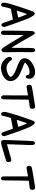

<svg xmlns="http://www.w3.org/2000/svg" viewBox="1746 -2609 816 4348"><g transform="rotate(90 2154.0 -435.0)"><path d="M41 -126Q43 -189 123 -435Q154 -531 196 -649.5Q238 -768 244 -781Q253 -798 265 -806Q278 -814 288 -814Q305 -814 325 -791Q357 -754 388 -686.5Q419 -619 472 -473Q509 -371 529 -310Q556 -228 571 -188Q588 -144 589 -135Q590 -130 590 -121Q590 -95 575.5 -76.5Q561 -58 542 -58Q525 -58 511 -78Q496 -99 447 -251Q425 -320 421 -320Q410 -320 301 -297Q192 -274 184 -274H183Q180 -275 178 -270.5Q176 -266 171 -252Q148 -178 133 -99Q124 -52 87 -52Q72 -52 62 -62Q41 -80 41 -120ZM220 -408Q220 -406 232 -408Q248 -411 312.5 -424.5Q377 -438 379 -439Q381 -441 354.5 -510Q328 -579 312 -615Q301 -638 300 -638Q298 -638 289 -614Q220 -411 220 -408Z M762 -78Q747 -48 723 -48Q693 -48 679 -81Q674 -93 674 -173Q674 -186 674.5 -233.5Q675 -281 675 -317Q676 -756 691 -787Q704 -813 728 -813Q742 -813 752.5 -802Q763 -791 781 -760Q852 -631 919 -519Q1053 -293 1062 -288L1063 -315Q1063 -342 1063.5 -390Q1064 -438 1064 -493Q1064 -668 1066.5 -724.5Q1069 -781 1077 -797Q1084 -809 1094 -817Q1103 -823 1114 -823Q1132 -823 1144 -809Q1147 -806 1155 -790Q1162 -776 1162 -742Q1162 -730 1161.5 -710Q1161 -690 1160.5 -653.5Q1160 -617 1160 -584Q1159 -544 1159 -466Q1159 -409 1161 -277Q1163 -169 1163 -159Q1163 -118 1160.5 -104.5Q1158 -91 1150 -80Q1135 -60 1117 -60Q1091 -60 1066 -93Q1041 -125 959 -256.5Q877 -388 796 -528L774 -563V-551Q774 -539 773.5 -516.5Q773 -494 773 -466Q773 -438 772.5 -401Q772 -364 772 -328L770 -95Z M1463 -558Q1498 -543 1566 -516Q1660 -478 1707 -447Q1754 -416 1783 -371Q1817 -319 1817 -265Q1817 -201 1768 -149Q1734 -112 1684 -89Q1653 -74 1611.5 -63Q1570 -52 1548 -52Q1537 -52 1535 -49Q1534 -47 1522 -47Q1491 -47 1461 -55Q1390 -72 1325 -134Q1303 -156 1285.5 -187.5Q1268 -219 1268 -239Q1268 -263 1281.5 -281Q1295 -299 1313 -299Q1317 -299 1323 -297Q1333 -293 1338.5 -288Q1344 -283 1358 -264Q1403 -200 1475 -178Q1488 -174 1511 -174Q1590 -174 1663 -212Q1685 -223 1703 -240.5Q1721 -258 1721 -267Q1721 -286 1691.5 -313.5Q1662 -341 1623 -361Q1609 -368 1531 -400Q1453 -432 1449 -432Q1443 -432 1401.5 -453Q1360 -474 1350 -483Q1316 -509 1305 -548Q1300 -563 1300 -581V-594Q1302 -634 1319 -663Q1336 -692 1379 -731Q1411 -760 1470 -787Q1529 -814 1575 -820Q1581 -821 1598 -821Q1644 -821 1665 -815Q1727 -798 1753 -747Q1762 -728 1762 -691Q1762 -653 1755 -638Q1742 -610 1717 -610Q1686 -610 1675 -663Q1673 -677 1670.5 -680.5Q1668 -684 1657 -689Q1644 -696 1609 -696Q1575 -696 1550 -688Q1509 -676 1470 -654Q1431 -632 1412 -610L1397 -592L1406 -585Q1416 -577 1419 -577Z M2139 -96 2140 -378V-660L2115 -657Q2085 -653 2028 -641Q1957 -628 1943 -628Q1931 -628 1925 -633Q1900 -649 1900 -687Q1900 -725 1926 -742Q1937 -750 2139 -783Q2266 -804 2360 -818Q2378 -820 2387 -820Q2407 -820 2417 -816Q2429 -810 2437 -793Q2445 -776 2445 -758Q2445 -754 2443 -744Q2437 -720 2425.5 -710.5Q2414 -701 2386 -698Q2358 -695 2298.5 -686Q2239 -677 2237 -676Q2235 -674 2233 -382Q2231 -165 2230 -125.5Q2229 -86 2225 -78Q2211 -50 2186 -50Q2161 -50 2146 -80Z M2514 -126Q2516 -189 2596 -435Q2627 -531 2669 -649.5Q2711 -768 2717 -781Q2726 -798 2738 -806Q2751 -814 2761 -814Q2778 -814 2798 -791Q2830 -754 2861 -686.5Q2892 -619 2945 -473Q2982 -371 3002 -310Q3029 -228 3044 -188Q3061 -144 3062 -135Q3063 -130 3063 -121Q3063 -95 3048.5 -76.5Q3034 -58 3015 -58Q2998 -58 2984 -78Q2969 -99 2920 -251Q2898 -320 2894 -320Q2883 -320 2774 -297Q2665 -274 2657 -274H2656Q2653 -275 2651 -270.5Q2649 -266 2644 -252Q2621 -178 2606 -99Q2597 -52 2560 -52Q2545 -52 2535 -62Q2514 -80 2514 -120ZM2693 -408Q2693 -406 2705 -408Q2721 -411 2785.5 -424.5Q2850 -438 2852 -439Q2854 -441 2827.5 -510Q2801 -579 2785 -615Q2774 -638 2773 -638Q2771 -638 2762 -614Q2693 -411 2693 -408Z M3247 -185H3248Q3257 -185 3421.5 -234.5Q3586 -284 3608 -284H3611Q3630 -280 3640.5 -261.5Q3651 -243 3651 -221Q3651 -183 3624 -169Q3600 -157 3312 -74Q3236 -52 3202 -52Q3186 -52 3176 -57Q3167 -61 3159 -78Q3150 -98 3150 -141Q3150 -185 3154 -258Q3155 -281 3159.5 -410.5Q3164 -540 3168.5 -648.5Q3173 -757 3177 -773Q3181 -792 3193.5 -805.5Q3206 -819 3221 -819Q3239 -819 3254 -797Q3265 -780 3265 -742Q3265 -736 3263 -662Q3252 -335 3248 -251Q3246 -209 3246 -199Z M3974 -96 3975 -378V-660L3950 -657Q3920 -653 3863 -641Q3792 -628 3778 -628Q3766 -628 3760 -633Q3735 -649 3735 -687Q3735 -725 3761 -742Q3772 -750 3974 -783Q4101 -804 4195 -818Q4213 -820 4222 -820Q4242 -820 4252 -816Q4264 -810 4272 -793Q4280 -776 4280 -758Q4280 -754 4278 -744Q4272 -720 4260.5 -710.5Q4249 -701 4221 -698Q4193 -695 4133.5 -686Q4074 -677 4072 -676Q4070 -674 4068 -382Q4066 -165 4065 -125.5Q4064 -86 4060 -78Q4046 -50 4021 -50Q3996 -50 3981 -80Z"/></g></svg>

Font: Chanighter Handwriting Cyr
Style: Regular
Weight: 400
Designer: Sin Chanighter
Version: Version 001.001